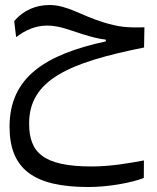

<svg xmlns="http://www.w3.org/2000/svg" viewBox="-20 -438 626 766"><path d="M332.5 308.1C413.6 308.1 505.4 291 553.7 272L554.2 202.1C497.6 212.4 423.8 226.1 345.7 226.1C152.3 226.1 96.2 170.4 96.2 54.7C96.2 -119.6 255.4 -188.5 554.7 -248.5L556.2 -329.1C486.3 -327.1 455.1 -330.1 393.6 -348.6C303.7 -376 248.5 -418 177.7 -418C125.5 -418 74.7 -398.9 36.6 -353.5L44.4 -290C78.6 -315.9 119.6 -335.9 167.5 -335.9C215.3 -335.9 252.9 -319.8 307.6 -302.2C349.6 -289.1 374.5 -283.2 402.3 -279.8V-272.9C162.1 -220.7 18.1 -130.9 18.1 67.9C18.1 237.3 116.2 308.1 332.5 308.1Z"/></svg>

Font: Cascadia Code SemiLight
Style: Regular
Weight: 350
Monospace: yes
Designer: Aaron Bell
Foundry: Saja Typeworks
Version: Version 2404.023